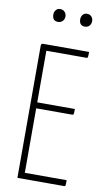

<svg xmlns="http://www.w3.org/2000/svg" viewBox="-98 -938 547 985"><g transform="rotate(10 175.5 -445.5)"><path d="M318 -32Q318 -10 317 -5Q316 0 309 0H67V-689Q67 -691 68 -694Q70 -700 78 -700H317Q317 -680 316 -674Q315 -668 310 -668H100V-399H296Q296 -379 295 -373.5Q294 -368 287 -368H100V-32ZM103 -858Q103 -871 111 -881Q119 -891 133 -891Q148 -891 157 -881.5Q166 -872 166 -858Q166 -843 156.5 -833.5Q147 -824 133 -824Q103 -824 103 -858ZM243 -858Q243 -871 251 -881Q259 -891 273 -891Q288 -891 296.5 -881.5Q305 -872 305 -858Q305 -843 296 -833.5Q287 -824 273 -824Q243 -824 243 -858Z"/></g></svg>

Font: Yanone Kaffeesatz Thin
Style: Regular
Weight: 250
Designer: Yanone
Foundry: Yanone Font Production. Not for release.
Version: Version 1.002